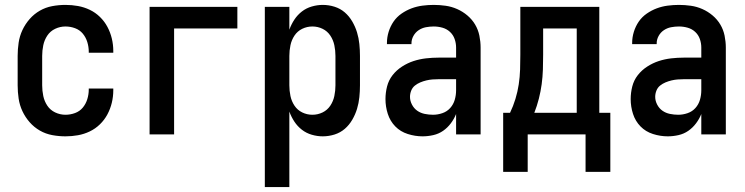

<svg xmlns="http://www.w3.org/2000/svg" viewBox="-20 -548 3040 783"><path d="M247 8Q220 8 193 3Q166 -2 142.5 -15.5Q119 -29 101 -49.5Q83 -70 71.5 -94.5Q60 -119 56 -146Q52 -173 52 -200V-320Q52 -347 56 -374Q60 -401 71.5 -425.5Q83 -450 101 -470.5Q119 -491 142.5 -504.5Q166 -518 193 -523Q220 -528 247 -528Q273 -528 298 -523.5Q323 -519 346 -508Q369 -497 387.5 -479Q406 -461 418 -438.5Q430 -416 436 -391Q442 -366 442 -340V-333H342V-337Q342 -357 336 -376.5Q330 -396 317.5 -411Q305 -426 286 -433Q267 -440 247 -440Q225 -440 205 -430.5Q185 -421 173 -403Q161 -385 156.5 -363.5Q152 -342 152 -320V-200Q152 -178 156.5 -156.5Q161 -135 173 -117Q185 -99 205 -89.5Q225 -80 247 -80Q267 -80 286 -87Q305 -94 317.5 -109Q330 -124 336 -143.5Q342 -163 342 -183V-187H442V-180Q442 -154 436 -129Q430 -104 418 -81.5Q406 -59 387.5 -41Q369 -23 346 -12Q323 -1 298 3.5Q273 8 247 8Z M590 0V-520H948V-432H690V0Z M1060 215V-520H1160V-427Q1168 -449 1180.5 -468Q1193 -487 1211 -501Q1229 -515 1251.5 -521.5Q1274 -528 1296 -528Q1321 -528 1344.5 -520.5Q1368 -513 1386 -497.5Q1404 -482 1416.5 -460.5Q1429 -439 1436 -416Q1443 -393 1445.5 -368.5Q1448 -344 1448 -320V-200Q1448 -176 1445.5 -151.5Q1443 -127 1436 -104Q1429 -81 1416.5 -59.5Q1404 -38 1386 -22.5Q1368 -7 1344.5 0.5Q1321 8 1296 8Q1274 8 1251.5 1.5Q1229 -5 1211 -19Q1193 -33 1180.5 -52Q1168 -71 1160 -93V215ZM1254 -80Q1276 -80 1295.5 -89.5Q1315 -99 1327 -117Q1339 -135 1343.5 -156.5Q1348 -178 1348 -200V-320Q1348 -342 1343.5 -363.5Q1339 -385 1327 -403Q1315 -421 1295.5 -430.5Q1276 -440 1254 -440Q1232 -440 1212.5 -430.5Q1193 -421 1181 -403Q1169 -385 1164.5 -363.5Q1160 -342 1160 -320V-200Q1160 -178 1164.5 -156.5Q1169 -135 1181 -117Q1193 -99 1212.5 -89.5Q1232 -80 1254 -80Z M1703 8Q1673 8 1643 -1.5Q1613 -11 1592 -32.5Q1571 -54 1561.5 -83.5Q1552 -113 1552 -144Q1552 -170 1558.5 -195.5Q1565 -221 1581 -241.5Q1597 -262 1619.5 -276.5Q1642 -291 1666.5 -299Q1691 -307 1717 -310Q1743 -313 1769 -313H1840V-354Q1840 -372 1834 -389Q1828 -406 1815 -418Q1802 -430 1784.5 -435Q1767 -440 1749 -440Q1733 -440 1717 -437Q1701 -434 1687.5 -425Q1674 -416 1666 -401.5Q1658 -387 1658 -371V-368H1558V-373Q1558 -396 1565 -418.5Q1572 -441 1585 -460Q1598 -479 1617.5 -492.5Q1637 -506 1658.5 -514Q1680 -522 1703 -525Q1726 -528 1749 -528Q1773 -528 1797.5 -524.5Q1822 -521 1844.5 -511Q1867 -501 1886 -485Q1905 -469 1917.5 -448Q1930 -427 1935 -402.5Q1940 -378 1940 -354V0H1840V-83Q1832 -63 1818.5 -45Q1805 -27 1787 -14.5Q1769 -2 1747 3Q1725 8 1703 8ZM1746 -80Q1765 -80 1784 -86.5Q1803 -93 1816 -107.5Q1829 -122 1834.5 -141Q1840 -160 1840 -180V-225H1769Q1756 -225 1743.5 -224Q1731 -223 1718.5 -220Q1706 -217 1694 -212Q1682 -207 1672 -199Q1662 -191 1657 -178.5Q1652 -166 1652 -153Q1652 -137 1660 -121.5Q1668 -106 1681.5 -96.5Q1695 -87 1712 -83.5Q1729 -80 1746 -80Z M2368 153V0H2132V153H2032V-88H2060Q2073 -115 2082 -144.5Q2091 -174 2095.5 -204Q2100 -234 2101 -264.5Q2102 -295 2102 -325V-520H2424V-88H2469V153ZM2332 -88V-432H2195V-325Q2195 -295 2194 -264.5Q2193 -234 2189 -204.5Q2185 -175 2177.5 -145.5Q2170 -116 2159 -88Z M2703 8Q2673 8 2643 -1.5Q2613 -11 2592 -32.5Q2571 -54 2561.5 -83.5Q2552 -113 2552 -144Q2552 -170 2558.5 -195.5Q2565 -221 2581 -241.5Q2597 -262 2619.5 -276.5Q2642 -291 2666.5 -299Q2691 -307 2717 -310Q2743 -313 2769 -313H2840V-354Q2840 -372 2834 -389Q2828 -406 2815 -418Q2802 -430 2784.5 -435Q2767 -440 2749 -440Q2733 -440 2717 -437Q2701 -434 2687.5 -425Q2674 -416 2666 -401.5Q2658 -387 2658 -371V-368H2558V-373Q2558 -396 2565 -418.5Q2572 -441 2585 -460Q2598 -479 2617.5 -492.5Q2637 -506 2658.5 -514Q2680 -522 2703 -525Q2726 -528 2749 -528Q2773 -528 2797.5 -524.5Q2822 -521 2844.5 -511Q2867 -501 2886 -485Q2905 -469 2917.5 -448Q2930 -427 2935 -402.5Q2940 -378 2940 -354V0H2840V-83Q2832 -63 2818.5 -45Q2805 -27 2787 -14.5Q2769 -2 2747 3Q2725 8 2703 8ZM2746 -80Q2765 -80 2784 -86.5Q2803 -93 2816 -107.5Q2829 -122 2834.5 -141Q2840 -160 2840 -180V-225H2769Q2756 -225 2743.5 -224Q2731 -223 2718.5 -220Q2706 -217 2694 -212Q2682 -207 2672 -199Q2662 -191 2657 -178.5Q2652 -166 2652 -153Q2652 -137 2660 -121.5Q2668 -106 2681.5 -96.5Q2695 -87 2712 -83.5Q2729 -80 2746 -80Z"/></svg>

Font: Iosevka Term Curly Semibold
Style: Regular
Weight: 600
Designer: Belleve Invis
Foundry: Belleve Invis
Version: Version 32.3.0